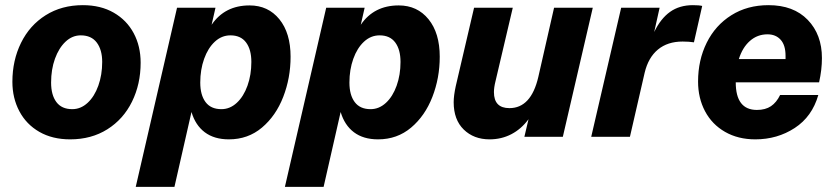

<svg xmlns="http://www.w3.org/2000/svg" viewBox="-20 -530 3232 744"><path d="M28 -213Q28 -296 61.5 -364Q95 -432 157 -471Q219 -510 301 -510Q370 -510 420.5 -481Q471 -452 498 -401.5Q525 -351 525 -287Q525 -204 491.5 -136Q458 -68 396 -29Q334 10 252 10Q183 10 132.5 -19Q82 -48 55 -99Q28 -150 28 -213ZM376 -290Q376 -337 355 -365Q334 -393 293 -393Q260 -393 234 -368.5Q208 -344 193 -302.5Q178 -261 178 -210Q178 -162 198.5 -134.5Q219 -107 260 -107Q293 -107 319.5 -131.5Q346 -156 361 -198Q376 -240 376 -290Z M1106 -310Q1106 -228 1077.5 -154.5Q1049 -81 995 -35.5Q941 10 867 10Q810 10 773.5 -17.5Q737 -45 722 -96L656 194H506L666 -500H815L800 -434Q851 -509 947 -509Q1019 -509 1062.5 -455.5Q1106 -402 1106 -310ZM954 -290Q954 -338 933.5 -365.5Q913 -393 873 -393Q839 -393 812.5 -368.5Q786 -344 771 -302Q756 -260 756 -210Q756 -162 776.5 -134.5Q797 -107 838 -107Q871 -107 897.5 -131.5Q924 -156 939 -198Q954 -240 954 -290Z M1684 -310Q1684 -228 1655.5 -154.5Q1627 -81 1573 -35.5Q1519 10 1445 10Q1388 10 1351.5 -17.5Q1315 -45 1300 -96L1234 194H1084L1244 -500H1393L1378 -434Q1429 -509 1525 -509Q1597 -509 1640.5 -455.5Q1684 -402 1684 -310ZM1532 -290Q1532 -338 1511.5 -365.5Q1491 -393 1451 -393Q1417 -393 1390.5 -368.5Q1364 -344 1349 -302Q1334 -260 1334 -210Q1334 -162 1354.5 -134.5Q1375 -107 1416 -107Q1449 -107 1475.5 -131.5Q1502 -156 1517 -198Q1532 -240 1532 -290Z M2127 -500H2277L2161 0H2012L2028 -68Q2000 -30 1961.5 -10Q1923 10 1877 10Q1816 10 1777 -28Q1738 -66 1738 -134Q1738 -159 1746 -196L1817 -500H1967L1900 -215Q1894 -191 1894 -173Q1894 -111 1954 -111Q2038 -111 2066 -232Z M2701 -507 2669 -366Q2650 -369 2625 -369Q2567 -369 2529.5 -338Q2492 -307 2478 -248L2421 0H2271L2387 -500H2536L2515 -406Q2540 -458 2576.5 -484Q2613 -510 2665 -510Q2689 -510 2701 -507Z M3154 -211H2831Q2831 -104 2913 -104Q2946 -104 2967.5 -118.5Q2989 -133 3003 -162H3151Q3127 -78 3059.5 -34Q2992 10 2907 10Q2840 10 2789.5 -19Q2739 -48 2712 -99Q2685 -150 2685 -214Q2685 -297 2718.5 -364.5Q2752 -432 2814 -471Q2876 -510 2958 -510Q3055 -510 3110 -453Q3165 -396 3165 -305Q3165 -260 3154 -211ZM2843 -301H3024V-314Q3024 -355 3005 -376Q2986 -397 2954 -397Q2915 -397 2886 -371.5Q2857 -346 2843 -301Z"/></svg>

Font: CBA Beacon Sans Extra Bold
Style: Italic
Weight: 800
Italic angle: -13°
Designer: Wei Huang
Foundry: Wei Huang
Version: Version 1.002